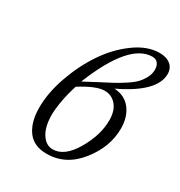

<svg xmlns="http://www.w3.org/2000/svg" viewBox="-168 -816 889 947"><g transform="rotate(30 277.0 -343.0)"><path d="M203 -382Q228 -396 274.5 -420Q321 -444 344.5 -456.5Q368 -469 400.5 -490Q433 -511 449 -528Q465 -545 477 -567.5Q489 -590 489 -614Q489 -637 478 -650.5Q467 -664 447 -664Q316 -664 203 -382ZM88 -169Q88 -251 120.5 -344.5Q153 -438 205 -516Q257 -594 328 -646Q399 -698 469 -698Q508 -698 531 -679Q554 -660 554 -627Q554 -525 363 -434Q424 -430 456.5 -387Q489 -344 489 -279Q489 -174 415 -81Q341 12 233 12Q159 12 123.5 -37Q88 -86 88 -169ZM248 -22Q314 -22 366.5 -111.5Q419 -201 419 -286Q419 -340 393 -370.5Q367 -401 327 -401Q279 -401 192 -346L190 -339Q188 -332 185 -322Q182 -312 178.5 -298.5Q175 -285 171.5 -269Q168 -253 165.5 -236.5Q163 -220 161 -202Q159 -184 159 -169Q159 -101 184 -61.5Q209 -22 248 -22Z"/></g></svg>

Font: Linux Libertine O
Style: Italic
Weight: 400
Italic angle: -12°
Designer: Philipp H. Poll
Foundry: Philipp H. Poll
Version: Version 5.1.6